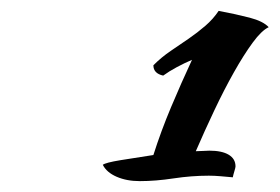

<svg xmlns="http://www.w3.org/2000/svg" viewBox="-20 -732 514 353"><path d="M365 -455Q388 -455 400.5 -447.5Q413 -440 413 -426Q413 -424 411 -417.5Q409 -411 408 -406Q397 -407 385.5 -408Q374 -409 364 -409Q332 -409 299 -404Q266 -399 237 -399Q213 -399 194.5 -407Q176 -415 169 -429Q174 -433 201.5 -437.5Q229 -442 262 -447Q276 -491 294.5 -535Q313 -579 333 -622Q319 -616 305 -608.5Q291 -601 280 -593Q262 -597 262 -612Q277 -627 294 -638.5Q311 -650 327 -661Q343 -672 357.5 -684.5Q372 -697 382 -712Q414 -706 439 -699.5Q464 -693 474 -682Q461 -676 444.5 -653.5Q428 -631 410 -599Q392 -567 374 -529Q356 -491 340 -454Q347 -454 353.5 -454.5Q360 -455 365 -455Z"/></svg>

Font: Sweet Mavka Script
Style: Regular
Weight: 500
Designer: Pablo Impallari/Anastassiya Vishnevskaya
Foundry: Pablo Impallari/ Anastassiya Vishnevskaya
Version: Version 2.0/www.impallari.com/   behance.net/sweetcherry